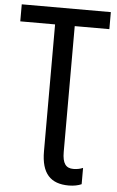

<svg xmlns="http://www.w3.org/2000/svg" viewBox="-62 -756 624 1022"><g transform="rotate(5 250.5 -244.5)"><path d="M345 225C371 225 396 220 413 212V125C399 131 382 135 362 135C322 135 303 111 303 49V-623H488V-714H12V-623H198V55C198 174 248 225 345 225Z"/></g></svg>

Font: Noto Sans SemiCondensed Medium
Style: Regular
Weight: 500
Width: 4
Designer: Monotype Design Team
Foundry: Monotype Imaging Inc.
Version: Version 2.013